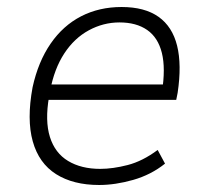

<svg xmlns="http://www.w3.org/2000/svg" viewBox="-20 -520 595 548"><path d="M263 8Q189 8 140 -23Q91 -54 73.5 -116.5Q56 -179 73 -271Q89 -344 124.5 -395.5Q160 -447 211.5 -473.5Q263 -500 327 -500Q393 -500 432.5 -472Q472 -444 485.5 -389.5Q499 -335 487 -255L483 -235H101L109 -279H467L442 -256Q453 -325 442 -369Q431 -413 400 -434.5Q369 -456 321 -456Q275 -456 233.5 -433.5Q192 -411 163.5 -367.5Q135 -324 123 -261L120 -244Q108 -175 122.5 -129Q137 -83 174.5 -60.5Q212 -38 266 -38Q302 -38 344.5 -49Q387 -60 430 -92L451 -53Q411 -21 360 -6.5Q309 8 263 8Z"/></svg>

Font: Nunito Sans 7pt SemiCondensed ExtraLight
Style: Italic
Weight: 250
Width: 4
Italic angle: -9°
Designer: Vernon Adams
Foundry: Vernon Adams
Version: Version 3.101;gftools[0.9.27]